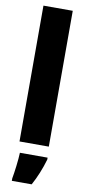

<svg xmlns="http://www.w3.org/2000/svg" viewBox="-106 -798 473 1058"><g transform="rotate(10 130.0 -269.5)"><path d="M211 -760H47V0H211ZM60 61Q59 91 53.5 136Q48 181 43 207V221H154Q191 154 215 72V61Z"/></g></svg>

Font: Noto Sans Display Condensed Black
Style: Regular
Weight: 900
Width: 3
Designer: Monotype Design team
Foundry: Monotype Imaging Inc.
Version: 1.000